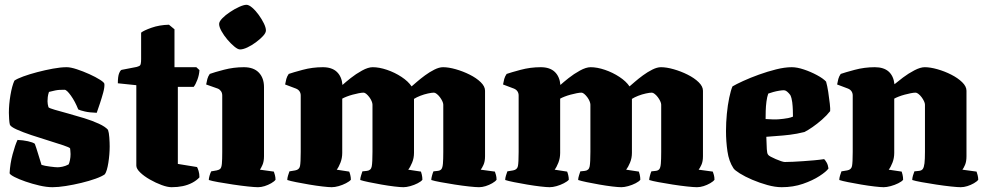

<svg xmlns="http://www.w3.org/2000/svg" viewBox="-20 -780 4110 800"><path d="M199 0Q174 0 144 -7Q114 -14 86.5 -23.5Q59 -33 40.5 -42.5Q22 -52 20 -58Q22 -98 32.5 -137Q43 -176 53 -197Q76 -196 96.5 -191.5Q117 -187 125 -181Q131 -165 138.5 -140Q146 -115 153 -93Q165 -89 188 -86Q211 -83 220 -83Q228 -83 240.5 -85.5Q253 -88 266 -95Q269 -101 271.5 -113Q274 -125 274 -138Q274 -146 273 -153.5Q272 -161 272 -162Q269 -166 244 -174.5Q219 -183 183 -194Q147 -205 111 -217Q75 -229 49.5 -240.5Q24 -252 21 -261Q19 -269 18 -284.5Q17 -300 17 -310Q17 -345 23.5 -383.5Q30 -422 40 -444Q51 -452 77 -461.5Q103 -471 135.5 -479.5Q168 -488 200.5 -494Q233 -500 258 -500Q274 -500 300 -491.5Q326 -483 352.5 -471Q379 -459 397 -447.5Q415 -436 415 -430Q416 -416 410 -394Q404 -372 396.5 -349.5Q389 -327 383 -310Q353 -311 333.5 -315.5Q314 -320 306 -324Q293 -357 275.5 -381.5Q258 -406 249 -406Q237 -406 228 -405.5Q219 -405 209.5 -403Q200 -401 184 -397Q180 -385 179 -375.5Q178 -366 178 -358Q178 -351 179 -346Q180 -341 182 -333Q186 -329 208.5 -322.5Q231 -316 264 -307Q297 -298 331 -287.5Q365 -277 392 -264.5Q419 -252 430 -239Q434 -228 435.5 -207Q437 -186 437 -170Q437 -137 431.5 -102Q426 -67 417 -54Q405 -45 378.5 -35.5Q352 -26 319 -18Q286 -10 254 -5Q222 0 199 0Z M695 0Q678 0 653.5 -9Q629 -18 604.5 -32Q580 -46 564 -61.5Q548 -77 548 -90V-425L471 -433Q471 -462 476.5 -475Q482 -488 487 -489L549 -501Q557 -503 562.5 -506.5Q568 -510 568 -534V-644Q579 -653 611.5 -664.5Q644 -676 684 -677L707 -658V-500H798L811 -488Q810 -468 802.5 -448Q795 -428 787 -418H721V-97L801 -84Q804 -79 807.5 -67.5Q811 -56 811 -41Q799 -28 781 -18.5Q763 -9 741.5 -4.5Q720 0 695 0Z M1055 0Q1042 0 1013.5 -3Q985 -6 951.5 -11Q918 -16 890 -21Q862 -26 850 -30Q850 -37 853 -47.5Q856 -58 860 -66L883 -70Q893 -72 898 -77Q903 -82 904.5 -98Q906 -114 906 -147V-382Q906 -393 900.5 -400.5Q895 -408 887 -411L839 -428Q841 -440 844 -451Q847 -462 854 -472Q873 -479 913.5 -489.5Q954 -500 996 -500Q1037 -500 1058.5 -477.5Q1080 -455 1080 -417V-129Q1080 -107 1073.5 -92.5Q1067 -78 1063 -73L1121 -65Q1123 -60 1125.5 -50.5Q1128 -41 1128 -31Q1123 -24 1110 -16.5Q1097 -9 1082.5 -4.5Q1068 0 1055 0ZM980 -574Q971 -574 956.5 -586Q942 -598 927.5 -615Q913 -632 903 -650Q893 -668 893 -680Q893 -690 906 -703.5Q919 -717 938.5 -730Q958 -743 977 -751.5Q996 -760 1007 -760Q1017 -760 1031 -748Q1045 -736 1058 -718Q1071 -700 1079.5 -682.5Q1088 -665 1088 -653Q1088 -643 1076 -630Q1064 -617 1046.5 -604Q1029 -591 1011 -582.5Q993 -574 980 -574Z M1362 0Q1350 0 1324 -3Q1298 -6 1268.5 -11Q1239 -16 1214 -21Q1189 -26 1177 -30Q1177 -38 1180 -48Q1183 -58 1186 -66L1210 -70Q1227 -73 1230 -88Q1233 -103 1233 -147V-382Q1233 -392 1228 -399.5Q1223 -407 1213 -411L1168 -428Q1170 -440 1173 -451Q1176 -462 1183 -472Q1200 -478 1241 -489Q1282 -500 1325 -500Q1363 -500 1383.5 -480.5Q1404 -461 1407 -426Q1419 -437 1441 -454.5Q1463 -472 1488.5 -486Q1514 -500 1533 -500Q1560 -500 1592.5 -489Q1625 -478 1653 -459.5Q1681 -441 1695 -420Q1702 -426 1717 -439Q1732 -452 1751 -466Q1770 -480 1790 -490Q1810 -500 1826 -500Q1849 -500 1879 -491.5Q1909 -483 1937 -469Q1965 -455 1983 -437.5Q2001 -420 2001 -402V-129Q2001 -107 1994.5 -93Q1988 -79 1983 -73L2042 -65Q2044 -60 2046.5 -51Q2049 -42 2049 -31Q2044 -24 2031 -16.5Q2018 -9 2003.5 -4.5Q1989 0 1976 0Q1963 0 1935 -3Q1907 -6 1875 -11Q1843 -16 1816 -21Q1789 -26 1777 -30Q1777 -37 1780 -48Q1783 -59 1786 -66L1804 -68Q1814 -69 1819 -75Q1824 -81 1825.5 -98Q1827 -115 1827 -147V-344Q1827 -350 1823 -358.5Q1819 -367 1813 -375Q1807 -383 1800 -388.5Q1793 -394 1788 -394Q1779 -394 1763 -390.5Q1747 -387 1731.5 -381Q1716 -375 1705 -368V-143Q1705 -121 1697 -102Q1689 -83 1681 -73L1734 -65Q1735 -63 1737.5 -52.5Q1740 -42 1740 -31Q1735 -24 1720.5 -16.5Q1706 -9 1689.5 -4.5Q1673 0 1661 0Q1648 0 1623 -3Q1598 -6 1569.5 -11Q1541 -16 1517 -21Q1493 -26 1481 -30Q1481 -38 1484.5 -49Q1488 -60 1490 -66L1509 -68Q1526 -70 1529 -87Q1532 -104 1532 -147V-344Q1532 -350 1528.5 -358.5Q1525 -367 1519 -375Q1513 -383 1506.5 -388.5Q1500 -394 1495 -394Q1487 -394 1474.5 -391.5Q1462 -389 1449 -385.5Q1436 -382 1424.5 -377.5Q1413 -373 1406 -369V-143Q1406 -121 1398.5 -102Q1391 -83 1383 -73L1435 -65Q1437 -61 1439.5 -51Q1442 -41 1442 -31Q1436 -24 1421.5 -16.5Q1407 -9 1391 -4.5Q1375 0 1362 0Z M2270 0Q2258 0 2232 -3Q2206 -6 2176.5 -11Q2147 -16 2122 -21Q2097 -26 2085 -30Q2085 -38 2088 -48Q2091 -58 2094 -66L2118 -70Q2135 -73 2138 -88Q2141 -103 2141 -147V-382Q2141 -392 2136 -399.5Q2131 -407 2121 -411L2076 -428Q2078 -440 2081 -451Q2084 -462 2091 -472Q2108 -478 2149 -489Q2190 -500 2233 -500Q2271 -500 2291.5 -480.5Q2312 -461 2315 -426Q2327 -437 2349 -454.5Q2371 -472 2396.5 -486Q2422 -500 2441 -500Q2468 -500 2500.5 -489Q2533 -478 2561 -459.5Q2589 -441 2603 -420Q2610 -426 2625 -439Q2640 -452 2659 -466Q2678 -480 2698 -490Q2718 -500 2734 -500Q2757 -500 2787 -491.5Q2817 -483 2845 -469Q2873 -455 2891 -437.5Q2909 -420 2909 -402V-129Q2909 -107 2902.5 -93Q2896 -79 2891 -73L2950 -65Q2952 -60 2954.5 -51Q2957 -42 2957 -31Q2952 -24 2939 -16.5Q2926 -9 2911.5 -4.5Q2897 0 2884 0Q2871 0 2843 -3Q2815 -6 2783 -11Q2751 -16 2724 -21Q2697 -26 2685 -30Q2685 -37 2688 -48Q2691 -59 2694 -66L2712 -68Q2722 -69 2727 -75Q2732 -81 2733.5 -98Q2735 -115 2735 -147V-344Q2735 -350 2731 -358.5Q2727 -367 2721 -375Q2715 -383 2708 -388.5Q2701 -394 2696 -394Q2687 -394 2671 -390.5Q2655 -387 2639.5 -381Q2624 -375 2613 -368V-143Q2613 -121 2605 -102Q2597 -83 2589 -73L2642 -65Q2643 -63 2645.5 -52.5Q2648 -42 2648 -31Q2643 -24 2628.5 -16.5Q2614 -9 2597.5 -4.5Q2581 0 2569 0Q2556 0 2531 -3Q2506 -6 2477.5 -11Q2449 -16 2425 -21Q2401 -26 2389 -30Q2389 -38 2392.5 -49Q2396 -60 2398 -66L2417 -68Q2434 -70 2437 -87Q2440 -104 2440 -147V-344Q2440 -350 2436.5 -358.5Q2433 -367 2427 -375Q2421 -383 2414.5 -388.5Q2408 -394 2403 -394Q2395 -394 2382.5 -391.5Q2370 -389 2357 -385.5Q2344 -382 2332.5 -377.5Q2321 -373 2314 -369V-143Q2314 -121 2306.5 -102Q2299 -83 2291 -73L2343 -65Q2345 -61 2347.5 -51Q2350 -41 2350 -31Q2344 -24 2329.5 -16.5Q2315 -9 2299 -4.5Q2283 0 2270 0Z M3237 0Q3210 0 3177.5 -9Q3145 -18 3114.5 -31Q3084 -44 3062.5 -57.5Q3041 -71 3036 -79Q3017 -108 3011 -149.5Q3005 -191 3005 -234Q3005 -269 3008.5 -305.5Q3012 -342 3018.5 -373Q3025 -404 3032 -420Q3047 -429 3076.5 -442.5Q3106 -456 3142 -469Q3178 -482 3214 -491Q3250 -500 3279 -500Q3301 -500 3329.5 -490.5Q3358 -481 3384 -467Q3410 -453 3422 -440Q3427 -423 3431 -397Q3435 -371 3437.5 -348Q3440 -325 3439 -317Q3425 -299 3405 -281.5Q3385 -264 3365.5 -250.5Q3346 -237 3332 -230Q3300 -222 3271 -218.5Q3242 -215 3217.5 -213.5Q3193 -212 3173 -210Q3174 -176 3175 -158.5Q3176 -141 3180 -136Q3182 -132 3191.5 -127Q3201 -122 3212.5 -117Q3224 -112 3234.5 -108.5Q3245 -105 3250 -105Q3265 -105 3285 -106Q3305 -107 3327 -108.5Q3349 -110 3371.5 -112Q3394 -114 3414 -117Q3419 -112 3424.5 -102.5Q3430 -93 3432 -78Q3423 -65 3394.5 -46.5Q3366 -28 3325.5 -14Q3285 0 3237 0ZM3225 -283Q3235 -284 3244.5 -285Q3254 -286 3264 -288Q3274 -290 3284 -294Q3284 -305 3283.5 -321Q3283 -337 3281 -354Q3279 -371 3273 -384Q3266 -393 3260.5 -397.5Q3255 -402 3251.5 -403Q3248 -404 3246 -404Q3239 -404 3226.5 -402Q3214 -400 3201.5 -396.5Q3189 -393 3181 -390Q3176 -376 3173.5 -356.5Q3171 -337 3170.5 -318Q3170 -299 3170 -284Q3187 -283 3200 -282.5Q3213 -282 3225 -283Z M3662 0Q3650 0 3624 -3Q3598 -6 3568.5 -11Q3539 -16 3514 -21Q3489 -26 3477 -30Q3477 -38 3480 -48Q3483 -58 3486 -66L3510 -70Q3527 -73 3530 -88Q3533 -103 3533 -147V-382Q3533 -392 3528 -399.5Q3523 -407 3513 -411L3468 -428Q3470 -440 3473 -451Q3476 -462 3483 -472Q3500 -478 3541 -489Q3582 -500 3625 -500Q3662 -500 3682.5 -482Q3703 -464 3707 -429Q3720 -440 3742.5 -457Q3765 -474 3790 -487Q3815 -500 3833 -500Q3856 -500 3886 -491.5Q3916 -483 3943.5 -469Q3971 -455 3989 -437.5Q4007 -420 4007 -402V-129Q4007 -107 4001 -93Q3995 -79 3990 -73L4049 -65Q4051 -60 4053.5 -50Q4056 -40 4056 -31Q4051 -24 4038 -16.5Q4025 -9 4010.5 -4.5Q3996 0 3983 0Q3970 0 3942 -3Q3914 -6 3881 -11Q3848 -16 3820.5 -21Q3793 -26 3781 -30Q3781 -38 3784 -48.5Q3787 -59 3790 -66L3809 -68Q3820 -69 3825 -76Q3830 -83 3832 -99.5Q3834 -116 3834 -147V-344Q3834 -350 3830 -358.5Q3826 -367 3820 -375Q3814 -383 3807 -388.5Q3800 -394 3795 -394Q3787 -394 3774.5 -391.5Q3762 -389 3749 -385.5Q3736 -382 3724.5 -377.5Q3713 -373 3706 -369V-143Q3706 -121 3698.5 -102Q3691 -83 3683 -73L3737 -65Q3738 -63 3740.5 -52.5Q3743 -42 3743 -31Q3738 -24 3723 -16.5Q3708 -9 3691 -4.5Q3674 0 3662 0Z"/></svg>

Font: Texturina 12pt Black
Style: Regular
Weight: 900
Designer: Guillermo Torres Carreño
Foundry: Omnibus-Type
Version: Version 1.002